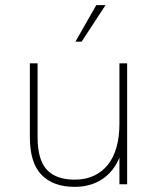

<svg xmlns="http://www.w3.org/2000/svg" viewBox="-20 -716 610 746"><path d="M270 10Q187 10 141.5 -36.5Q96 -83 96 -184V-470H126V-184Q126 -95 162 -56.5Q198 -18 270 -18Q313 -18 345.5 -33.5Q378 -49 400 -77Q422 -105 433 -145Q444 -185 444 -233V-470H474V0H444V-104Q423 -51 378 -20.5Q333 10 270 10ZM273 -554 354 -696H390L297 -554Z"/></svg>

Font: Celebes Thin
Style: Regular
Weight: 250
Designer: Anugrah Pasau
Foundry: Lafontype
Version: Version 1.000; ttfautohint (v1.8.4)